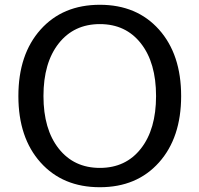

<svg xmlns="http://www.w3.org/2000/svg" viewBox="-20 -762 827 796"><path d="M394 -662.1Q286.6 -662.1 223.4 -582Q160.2 -502 160.2 -363.8Q160.2 -226.1 223.4 -146Q286.6 -65.9 394 -65.9Q501.5 -65.9 564.2 -146Q627 -226.1 627 -363.8Q627 -502 564.2 -582Q501.5 -662.1 394 -662.1ZM394 -742.2Q547.4 -742.2 639.2 -639.4Q731 -536.6 731 -363.8Q731 -191.4 639.2 -88.6Q547.4 14.2 394 14.2Q240.2 14.2 148.2 -88.4Q56.2 -190.9 56.2 -363.8Q56.2 -536.6 148.2 -639.4Q240.2 -742.2 394 -742.2Z"/></svg>

Font: Pangururan
Style: Regular
Weight: 400
Designer: Uli Kozok
Foundry: Michael Everson and Uli Kozok
Version: Version 1.005